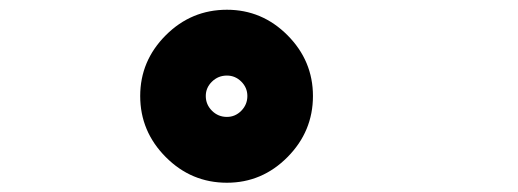

<svg xmlns="http://www.w3.org/2000/svg" viewBox="-20 -846 1090 404"><path d="M457.5 -461.5Q382.5 -461.5 328.8 -515.5Q275 -569.5 275 -644Q275 -718 328.8 -771.8Q382.5 -825.5 457.5 -825.5Q531.5 -825.5 585 -771.8Q638.5 -718 638.5 -644Q638.5 -569.5 585 -515.5Q531.5 -461.5 457.5 -461.5ZM457.5 -600Q475 -600 487.8 -613Q500.5 -626 500.5 -644Q500.5 -661.5 487.8 -674.2Q475 -687 457.5 -687Q439 -687 426 -674.2Q413 -661.5 413 -644Q413 -626 426 -613Q439 -600 457.5 -600Z"/></svg>

Font: League Mono Extended ExtraBold
Style: Regular
Weight: 800
Width: 9
Designer: Tyler Finck
Foundry: The League of Moveable Type / Tyler Finck
Version: Version 2.210